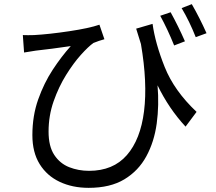

<svg xmlns="http://www.w3.org/2000/svg" viewBox="-20 -839 1040 925"><path d="M802 -780Q839 -713 871 -640L819 -620Q788 -697 752 -763ZM904 -819Q942 -753 975 -679L923 -660Q893 -736 855 -800ZM90 -670Q114 -669 144 -670Q216 -674 313 -688.5Q410 -703 459 -720L483 -650Q457 -643 430 -632Q405 -614 369.5 -574.5Q334 -535 298.5 -478Q263 -421 238.5 -351.5Q214 -282 214 -205Q214 -134 241.5 -92.5Q269 -51 313.5 -33.5Q358 -16 409 -16Q525 -16 591 -91.5Q657 -167 674 -303.5Q691 -440 659 -627L636 -701L715 -724Q728 -630 773.5 -516Q819 -402 927 -300L874 -229Q794 -315 739 -428Q747 -332 735 -244Q723 -156 685 -86Q647 -16 579 25Q511 66 407 66Q329 66 267.5 37Q206 8 171 -48.5Q136 -105 136 -188Q136 -281 164 -360Q192 -439 234 -503Q276 -567 321 -617Q226 -603 152 -595Q125 -591 96 -586Z"/></svg>

Font: Gothic Nguyen
Style: Regular
Weight: 400
Designer: MORI Takayuki
Version: Version 1.220;July 21, 2023;FontCreator 14.0.0.2814 64-bit